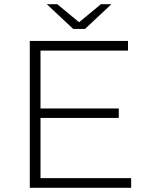

<svg xmlns="http://www.w3.org/2000/svg" viewBox="-20 -895 709 915"><path d="M122 -700V0H605V-46H173V-333H546V-378H173V-654H590V-700ZM203 -875 329 -757H385L511 -875H461L357 -789L253 -875Z"/></svg>

Font: Montserrat Light
Style: Regular
Weight: 300
Designer: Julieta Ulanovsky
Foundry: Julieta Ulanovsky
Version: Version 7.200